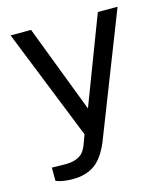

<svg xmlns="http://www.w3.org/2000/svg" viewBox="-106 -612 757 865"><g transform="rotate(-15 273.0 -180.0)"><path d="M49 155.5V94.5L103 95.5Q139.5 96.5 161.5 88Q183.5 79.5 194 67Q204.5 54.5 211.5 37.5L230 -12.5L23.5 -529H119L275 -121L430.5 -529H522.5L300 40Q270.5 112 229.5 140.5Q188.5 169 130 169Q99.5 169 78.8 165Q58 161 49 155.5Z"/></g></svg>

Font: 1883 Sans
Style: Regular
Weight: 400
Designer: 1883 Sans project is a fork of Public Sans.
Version: Version 1.009